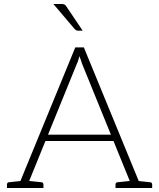

<svg xmlns="http://www.w3.org/2000/svg" viewBox="-20 -944 799 964"><path d="M68 0 358 -706H401L691 0H657Q651 0 647 -3.5Q643 -7 641 -12L392 -624Q390 -632 386 -642.5Q382 -653 379 -662Q376 -653 373 -642Q370 -631 366 -624L117 -12Q116 -7 111.5 -3.5Q107 0 101 0ZM99 0V-30H127V0ZM198 -236 209 -268H550L561 -236ZM631 0V-30H659V0ZM15 0V-18Q15 -23 18 -26Q21 -29 25 -29L101 -37L106 0ZM107 0 112 -37 188 -29Q192 -29 195 -26Q198 -23 198 -18V0ZM560 0V-18Q560 -23 563 -26Q566 -29 571 -29L647 -37L652 0ZM652 0 657 -37 733 -29Q738 -29 741 -26Q744 -23 744 -18V0ZM248 -924H288Q299 -924 304.5 -921Q310 -918 315 -909L395 -790H371Q366 -790 362.5 -792Q359 -794 355 -798Z"/></svg>

Font: Aleo ExtraLight
Style: Regular
Weight: 250
Designer: Alessio Laiso
Foundry: Alessio Laiso
Version: Version 2.001;gftools[0.9.29]